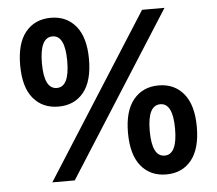

<svg xmlns="http://www.w3.org/2000/svg" viewBox="-52 -787 964 853"><g transform="rotate(-5 430.0 -360.0)"><path d="M148 0 612 -729H712L248 0ZM205 -729Q275 -729 316.5 -678.5Q358 -628 358 -531Q358 -433 317 -383Q276 -333 205 -333Q134 -333 92.5 -383Q51 -433 51 -531Q51 -629 92.5 -679Q134 -729 205 -729ZM205 -416Q261 -416 261 -531Q261 -646 205 -646Q148 -646 148 -531Q148 -416 205 -416ZM502 -190Q502 -287 543.5 -337.5Q585 -388 656 -388Q726 -388 767.5 -337.5Q809 -287 809 -190Q809 -92 768 -41.5Q727 9 656 9Q585 9 543.5 -41.5Q502 -92 502 -190ZM656 -75Q712 -75 712 -190Q712 -304 656 -304Q599 -304 599 -190Q599 -75 656 -75Z"/></g></svg>

Font: Mona Sans
Style: Bold
Weight: 700
Designer: Deni Anggara
Foundry: GitHub
Version: Version 2.000;Glyphs 3.2.3 (3260)